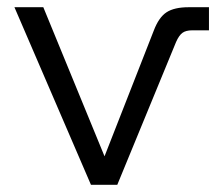

<svg xmlns="http://www.w3.org/2000/svg" viewBox="-20 -512 619 532"><path d="M232 0 20 -492H100L286 -39H254L406 -427Q420 -464 441.5 -478Q463 -492 503 -492H559V-428H513Q495 -428 485.5 -421Q476 -414 468 -396L305 0Z"/></svg>

Font: Wix Madefor Display
Style: Regular
Weight: 400
Designer: Dalton Maag Ltd
Foundry: Dalton Maag Ltd
Version: Version 3.100